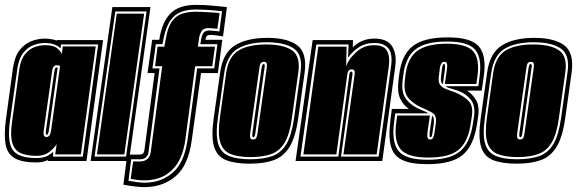

<svg xmlns="http://www.w3.org/2000/svg" viewBox="-27 -659 2363 786"><path d="M122 6Q63 6 33 -11.5Q3 -29 -4 -67.5Q-11 -106 -3 -168L26 -380Q33 -428 53.5 -454Q74 -480 101.5 -490.5Q129 -501 156 -501Q171 -501 184 -498.5Q197 -496 206 -493V-495H395L327 0H169V-4Q150 6 122 6ZM122 -12Q148 -12 164 -19.5Q180 -27 191 -38L190 -18H312L375 -477H223L221 -461Q212 -470 196.5 -476.5Q181 -483 156 -483Q133 -483 109.5 -474Q86 -465 68 -442Q50 -419 44 -377L14 -165Q2 -82 24 -47Q46 -12 122 -12ZM122 -21Q83 -21 58 -32Q33 -43 23.5 -74Q14 -105 23 -165L52 -376Q58 -415 74.5 -436Q91 -457 113 -465.5Q135 -474 156 -474Q191 -474 205.5 -462.5Q220 -451 226 -438L230 -469H365L304 -27H199L205 -69Q196 -54 175.5 -37.5Q155 -21 122 -21ZM163 -98Q178 -98 182 -124L219 -389Q212 -392 204 -392Q198 -392 193 -386.5Q188 -381 186 -365L152 -124Q150 -109 153.5 -103.5Q157 -98 163 -98ZM164 -107Q162 -107 161 -110.5Q160 -114 161 -124L195 -364Q198 -383 204 -383Q207 -383 209 -382L173 -124Q170 -107 164 -107Z M344 0 433 -630H589L501 0ZM360 -18H489L573 -612H445ZM370 -27 451 -603H563L482 -27Z M564 107Q549 107 526.5 104.5Q504 102 478 97L494 -26H540Q551 -26 557 -29.5Q563 -33 565 -50L606 -360H577L596 -496H625Q636 -569 671 -604Q706 -639 774 -639Q816 -639 846.5 -635.5Q877 -632 902 -630L886 -510Q879 -511 862.5 -513.5Q846 -516 835 -516Q823 -516 819.5 -511.5Q816 -507 814 -496H883L865 -360H796L758 -85Q744 18 692 62.5Q640 107 564 107ZM564 89Q633 89 680.5 47.5Q728 6 741 -88L780 -379H850L863 -478H793L797 -501Q801 -521 809.5 -528Q818 -535 833 -534Q848 -533 851.5 -532.5Q855 -532 857.5 -532Q860 -532 871 -530L882 -613Q858 -616 828.5 -618Q799 -620 774 -620Q742 -620 716 -611Q690 -602 671.5 -576.5Q653 -551 643 -503L638 -478H611L597 -379H626L581 -37Q580 -24 571 -15.5Q562 -7 548 -7H510L499 81Q516 84 533 86.5Q550 89 564 89ZM508 73 518 2H545Q584 2 590 -36L637 -388H608L618 -468H646L652 -502Q660 -548 677 -571.5Q694 -595 719 -603Q744 -611 774 -611Q786 -611 804.5 -610Q823 -609 842 -608Q861 -607 872 -605L863 -541Q856 -542 848.5 -542.5Q841 -543 830 -544Q806 -545 798 -531Q790 -517 788 -503L783 -468H853L842 -388H772L732 -89Q722 -16 689.5 23.5Q657 63 610 74Q563 85 508 73Z M995 11Q935 11 898.5 -3.5Q862 -18 849.5 -58Q837 -98 848 -176L874 -361Q885 -442 934.5 -473Q984 -504 1067 -504Q1150 -504 1190.5 -473Q1231 -442 1220 -361L1194 -176Q1183 -98 1158.5 -58Q1134 -18 1094 -3.5Q1054 11 995 11ZM997 -7Q1051 -7 1087.5 -20Q1124 -33 1145.5 -69.5Q1167 -106 1177 -176L1203 -361Q1214 -433 1177 -459.5Q1140 -486 1065 -486Q990 -486 946 -459.5Q902 -433 891 -361L865 -176Q855 -106 866.5 -69.5Q878 -33 911 -20Q944 -7 997 -7ZM999 -16Q948 -16 917 -28.5Q886 -41 875 -75.5Q864 -110 873 -176L899 -361Q909 -428 950 -452.5Q991 -477 1063 -477Q1134 -477 1169 -452.5Q1204 -428 1194 -361L1168 -176Q1159 -110 1138.5 -75.5Q1118 -41 1084 -28.5Q1050 -16 999 -16ZM1009 -88Q1020 -88 1023 -96.5Q1026 -105 1027 -112L1065 -382Q1067 -396 1064 -401Q1061 -406 1053 -406Q1046 -406 1041.5 -401.5Q1037 -397 1035 -382L997 -112Q996 -102 997.5 -95Q999 -88 1009 -88ZM1010 -97Q1005 -97 1006 -112L1044 -382Q1047 -397 1052 -397Q1059 -397 1056 -382L1018 -112Q1016 -97 1010 -97Z M1183 0 1253 -495H1418L1417 -465Q1434 -482 1456 -491.5Q1478 -501 1505 -501Q1559 -501 1578.5 -469Q1598 -437 1591 -386L1538 0ZM1203 -18H1358L1403 -353Q1404 -366 1411 -366Q1417 -366 1416 -355L1369 -18H1523L1574 -388Q1581 -439 1563 -461Q1545 -483 1505 -483Q1467 -483 1440.5 -464.5Q1414 -446 1398 -423L1400 -477H1268ZM1215 -27 1276 -468H1392L1390 -388Q1401 -418 1431.5 -446Q1462 -474 1505 -474Q1544 -474 1557 -451.5Q1570 -429 1565 -390L1515 -27H1379L1425 -356Q1428 -375 1412 -375Q1398 -375 1395 -356L1350 -27Z M1722 13Q1654 13 1619 -4.5Q1584 -22 1573.5 -59.5Q1563 -97 1570 -156L1577 -213H1647Q1624 -229 1611.5 -255Q1599 -281 1604 -327L1607 -352Q1617 -435 1663 -470.5Q1709 -506 1806 -506Q1903 -506 1934.5 -467.5Q1966 -429 1953 -343L1945 -288H1885Q1908 -273 1922.5 -248Q1937 -223 1930 -179L1925 -147Q1912 -63 1867.5 -25Q1823 13 1722 13ZM1724 -5Q1814 -5 1855 -38.5Q1896 -72 1908 -147L1913 -179Q1921 -226 1899 -252.5Q1877 -279 1840 -290L1824 -295Q1816 -297 1809 -299.5Q1802 -302 1797 -306H1931L1936 -343Q1947 -420 1919 -454.5Q1891 -489 1803 -489Q1715 -489 1674 -457Q1633 -425 1624 -352L1621 -327Q1615 -277 1638 -250Q1661 -223 1698 -209Q1703 -207 1712 -203Q1721 -199 1727 -195H1591L1586 -156Q1576 -77 1604.5 -41Q1633 -5 1724 -5ZM1726 -14Q1641 -14 1613 -48Q1585 -82 1595 -156L1599 -186H1733L1724 -125Q1721 -107 1723 -97Q1725 -88 1734 -88Q1742 -88 1746 -95Q1750 -102 1751 -112L1757 -153Q1762 -186 1743.5 -197Q1725 -208 1696 -220Q1665 -234 1645 -257.5Q1625 -281 1630 -327L1633 -352Q1641 -420 1680.5 -450Q1720 -480 1802 -480Q1884 -480 1911 -448Q1938 -416 1927 -343L1923 -315H1794L1802 -371Q1805 -386 1803 -397Q1802 -406 1793 -406Q1784 -406 1780 -399.5Q1776 -393 1774 -383L1769 -341Q1767 -321 1776 -310Q1785 -299 1801.5 -293.5Q1818 -288 1836 -281Q1870 -267 1891 -246Q1912 -225 1904 -179L1899 -147Q1888 -77 1850 -45.5Q1812 -14 1726 -14ZM1786 -314Q1776 -322 1778 -341L1783 -383Q1784 -387 1786 -393Q1786 -397 1791 -397Q1797 -397 1794 -371ZM1735 -97Q1729 -97 1733 -125L1742 -186Q1752 -176 1749 -153L1743 -112Q1741 -97 1735 -97Z M2088 11Q2028 11 1991.5 -3.5Q1955 -18 1942.5 -58Q1930 -98 1941 -176L1967 -361Q1978 -442 2027.5 -473Q2077 -504 2160 -504Q2243 -504 2283.5 -473Q2324 -442 2313 -361L2287 -176Q2276 -98 2251.5 -58Q2227 -18 2187 -3.5Q2147 11 2088 11ZM2090 -7Q2144 -7 2180.5 -20Q2217 -33 2238.5 -69.5Q2260 -106 2270 -176L2296 -361Q2307 -433 2270 -459.5Q2233 -486 2158 -486Q2083 -486 2039 -459.5Q1995 -433 1984 -361L1958 -176Q1948 -106 1959.5 -69.5Q1971 -33 2004 -20Q2037 -7 2090 -7ZM2092 -16Q2041 -16 2010 -28.5Q1979 -41 1968 -75.5Q1957 -110 1966 -176L1992 -361Q2002 -428 2043 -452.5Q2084 -477 2156 -477Q2227 -477 2262 -452.5Q2297 -428 2287 -361L2261 -176Q2252 -110 2231.5 -75.5Q2211 -41 2177 -28.5Q2143 -16 2092 -16ZM2102 -88Q2113 -88 2116 -96.5Q2119 -105 2120 -112L2158 -382Q2160 -396 2157 -401Q2154 -406 2146 -406Q2139 -406 2134.5 -401.5Q2130 -397 2128 -382L2090 -112Q2089 -102 2090.5 -95Q2092 -88 2102 -88ZM2103 -97Q2098 -97 2099 -112L2137 -382Q2140 -397 2145 -397Q2152 -397 2149 -382L2111 -112Q2109 -97 2103 -97Z"/></svg>

Font: Alumni Sans Collegiate One
Style: Italic
Weight: 400
Italic angle: -8°
Designer: Robert E. Leuschke
Foundry: Robert E. Leuschke
Version: Version 1.100